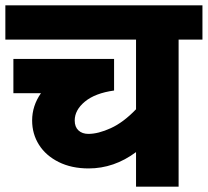

<svg xmlns="http://www.w3.org/2000/svg" viewBox="-40 -697 776 717"><path d="M716 -549H627V0H468V-129Q386 -68 291 -68Q227 -68 179 -92Q131 -116 105.5 -156.5Q80 -197 80 -247Q80 -302 113 -349H10V-477H386V-359Q315 -349 277 -317.5Q239 -286 239 -247Q239 -223 253 -210Q267 -197 290 -197Q327 -197 374 -218.5Q421 -240 468 -289V-549H-20V-677H716Z"/></svg>

Font: Martel Sans Black
Style: Regular
Weight: 900
Designer: Dan Reynolds and Mathieu Réguer
Foundry: Dan Reynolds and Mathieu Réguer
Version: Version 1.002; ttfautohint (v1.1) -l 5 -r 5 -G 72 -x 0 -D la